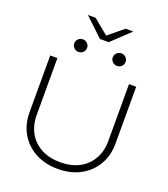

<svg xmlns="http://www.w3.org/2000/svg" viewBox="-194 -1259 1233 1406"><g transform="rotate(20 422.0 -555.5)"><path d="M456 -988H388L245 -1123H305L422 -1027L539 -1123H599ZM272 -845Q251 -845 236.5 -859.5Q222 -874 222 -894Q222 -914 236.5 -928.5Q251 -943 272 -943Q293 -943 307.5 -928.5Q322 -914 322 -894Q322 -874 307.5 -859.5Q293 -845 272 -845ZM572 -845Q551 -845 536.5 -859.5Q522 -874 522 -894Q522 -914 536.5 -928.5Q551 -943 572 -943Q593 -943 607.5 -928.5Q622 -914 622 -894Q622 -874 607.5 -859.5Q593 -845 572 -845ZM143 -308Q143 -227 177.5 -166.5Q212 -106 275 -73Q338 -40 422 -40Q507 -40 569.5 -73Q632 -106 666.5 -166.5Q701 -227 701 -308V-750H757V-308Q757 -213 714.5 -141Q672 -69 597 -28.5Q522 12 422 12Q323 12 247.5 -28.5Q172 -69 129.5 -141Q87 -213 87 -308V-750H143Z"/></g></svg>

Font: Bounded
Style: Regular
Weight: 200
Designer: Vlad Churkin
Version: Version 1.0